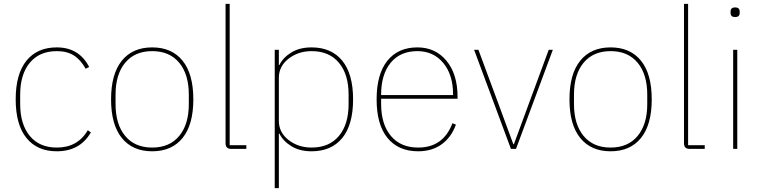

<svg xmlns="http://www.w3.org/2000/svg" viewBox="-20 -760 3888 980"><path d="M270 12.2Q169.9 12.2 115 -55.7Q60.1 -123.5 60.1 -252.9Q60.1 -382.3 115 -450.2Q169.9 -518.1 270 -518.1Q383.8 -518.1 435.1 -418L417 -409.2Q392.1 -454.6 357.2 -476.8Q322.3 -499 270 -499Q181.2 -499 132.1 -439.7Q83 -380.4 83 -276.9V-229Q83 -125.5 132.1 -66.2Q181.2 -6.8 270 -6.8Q376.5 -6.8 428.2 -95.2L443.8 -84Q388.2 12.2 270 12.2Z M911.9 -55.7Q856.9 12.2 756.8 12.2Q656.7 12.2 601.8 -55.7Q546.9 -123.5 546.9 -252.9Q546.9 -382.3 601.8 -450.2Q656.7 -518.1 756.8 -518.1Q856.9 -518.1 911.9 -450.2Q966.8 -382.3 966.8 -252.9Q966.8 -123.5 911.9 -55.7ZM943.8 -229V-276.9Q943.8 -380.4 894.8 -439.7Q845.7 -499 756.8 -499Q668 -499 618.9 -439.7Q569.8 -380.4 569.8 -276.9V-229Q569.8 -125.5 618.9 -66.2Q668 -6.8 756.8 -6.8Q845.7 -6.8 894.8 -66.2Q943.8 -125.5 943.8 -229Z M1160.2 0Q1131.3 0 1131.3 -28.8V-740.2H1152.3V-19H1237.3V0Z M1382.3 200.2V-505.9H1403.3V-428.2H1406.2Q1423.8 -465.3 1466.3 -491.7Q1508.8 -518.1 1570.3 -518.1Q1671.4 -518.1 1726.8 -450.4Q1782.2 -382.8 1782.2 -252.9Q1782.2 -123 1726.8 -55.4Q1671.4 12.2 1570.3 12.2Q1508.8 12.2 1466.6 -14.2Q1424.3 -40.5 1406.2 -78.1H1403.3V200.2ZM1570.3 -6.8Q1660.2 -6.8 1709.7 -65.9Q1759.3 -125 1759.3 -229V-276.9Q1759.3 -380.9 1709.7 -439.9Q1660.2 -499 1570.3 -499Q1502.4 -499 1452.9 -460.4Q1403.3 -421.9 1403.3 -362.8V-143.1Q1403.3 -84 1452.9 -45.4Q1502.4 -6.8 1570.3 -6.8Z M2114.3 12.2Q2013.7 12.2 1958 -55.7Q1902.3 -123.5 1902.3 -252.9Q1902.3 -381.3 1957 -449.7Q2011.7 -518.1 2110.4 -518.1Q2202.6 -518.1 2259 -449.7Q2315.4 -381.3 2315.4 -266.1V-255.9H1925.3V-229Q1925.3 -126 1975.1 -66.4Q2024.9 -6.8 2114.3 -6.8Q2242.7 -6.8 2289.1 -130.9L2307.1 -124Q2284.2 -60.1 2234.9 -23.9Q2185.5 12.2 2114.3 12.2ZM1925.3 -274.9H2292.5V-278.8Q2292.5 -378.4 2242.4 -438.7Q2192.4 -499 2110.4 -499Q2022.5 -499 1973.9 -439.5Q1925.3 -379.9 1925.3 -276.9Z M2587.9 0 2399.9 -505.9H2421.9L2524.9 -228L2600.1 -23.9H2603L2678.2 -228L2780.8 -505.9H2801.8L2613.8 0Z M3251.7 -55.7Q3196.8 12.2 3096.7 12.2Q2996.6 12.2 2941.7 -55.7Q2886.7 -123.5 2886.7 -252.9Q2886.7 -382.3 2941.7 -450.2Q2996.6 -518.1 3096.7 -518.1Q3196.8 -518.1 3251.7 -450.2Q3306.6 -382.3 3306.6 -252.9Q3306.6 -123.5 3251.7 -55.7ZM3283.7 -229V-276.9Q3283.7 -380.4 3234.6 -439.7Q3185.5 -499 3096.7 -499Q3007.8 -499 2958.7 -439.7Q2909.7 -380.4 2909.7 -276.9V-229Q2909.7 -125.5 2958.7 -66.2Q3007.8 -6.8 3096.7 -6.8Q3185.5 -6.8 3234.6 -66.2Q3283.7 -125.5 3283.7 -229Z M3500 0Q3471.2 0 3471.2 -28.8V-740.2H3492.2V-19H3577.1V0Z M3732.4 -672.9Q3709 -672.9 3709 -693.8V-701.2Q3709 -722.2 3732.4 -722.2Q3755.4 -722.2 3755.4 -701.2V-693.8Q3755.4 -672.9 3732.4 -672.9ZM3722.2 0V-505.9H3743.2V0Z"/></svg>

Font: Anuphan Thin
Style: Regular
Weight: 250
Designer: Mike Abbink, Paul van der Laan, Pieter van Rosmalen, Mint Tantisuwanna
Foundry: Bold Monday; Cadson Demak
Version: Version 3.002;hotconv 1.0.109;makeotfexe 2.5.65596